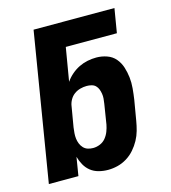

<svg xmlns="http://www.w3.org/2000/svg" viewBox="-110 -824 821 922"><g transform="rotate(-15 300.0 -363.5)"><path d="M314 8Q290 8 267.5 2Q245 -4 228 -17.5Q211 -31 200 -50.5Q189 -70 183 -92L168 0H21L142 -735H544L524 -615H270L242 -449Q255 -468 273 -483.5Q291 -499 311.5 -509Q332 -519 354 -523.5Q376 -528 398 -528Q425 -528 450.5 -519Q476 -510 492.5 -490.5Q509 -471 517 -446Q525 -421 528 -394.5Q531 -368 528.5 -340Q526 -312 522 -285L505 -185Q501 -161 494.5 -137.5Q488 -114 476 -92Q464 -70 447 -50.5Q430 -31 408 -17.5Q386 -4 362 2Q338 8 314 8ZM272 -112Q289 -112 306 -119Q323 -126 334.5 -140Q346 -154 352.5 -171Q359 -188 362 -204L378 -304Q380 -317 381 -329Q382 -341 380 -353Q378 -365 374 -375.5Q370 -386 362 -394Q354 -402 342 -405Q330 -408 318 -408Q302 -408 285.5 -403.5Q269 -399 255.5 -389Q242 -379 233.5 -363.5Q225 -348 223 -332L206 -232Q204 -218 203 -204Q202 -190 203.5 -177Q205 -164 210 -151.5Q215 -139 224 -129.5Q233 -120 245.5 -116Q258 -112 272 -112Z"/></g></svg>

Font: Iosevka SS04 Heavy Extended
Style: Italic
Weight: 900
Width: 7
Italic angle: -9°
Monospace: yes
Designer: Belleve Invis
Foundry: Belleve Invis
Version: Version 19.0.0; ttfautohint (v1.8.4)